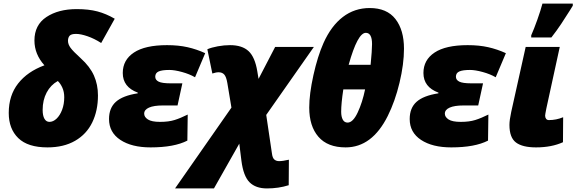

<svg xmlns="http://www.w3.org/2000/svg" viewBox="-20 -816 3230 1076"><path d="M29 -183Q29 -281 81.5 -348Q134 -415 229 -450Q173 -512 173 -589Q173 -676 240 -720.5Q307 -765 410 -765Q477 -765 526 -752Q575 -739 623 -711L547 -575Q508 -600 470 -613Q432 -626 406 -626Q379 -626 370 -615.5Q361 -605 361 -587Q361 -568 375 -548.5Q389 -529 433 -489Q484 -443 506.5 -392.5Q529 -342 529 -281Q529 -196 497 -130Q465 -64 401 -27Q337 10 246 10Q136 10 82.5 -42Q29 -94 29 -183ZM340 -271Q340 -301 329.5 -324.5Q319 -348 304 -362Q264 -340 241.5 -297.5Q219 -255 219 -200Q219 -168 229 -150.5Q239 -133 257 -133Q278 -133 297 -151Q316 -169 328 -200.5Q340 -232 340 -271Z M591 -149Q591 -211 629.5 -245.5Q668 -280 752 -293V-297Q668 -328 668 -407Q668 -480 730.5 -521.5Q793 -563 916 -563Q980 -563 1031 -551.5Q1082 -540 1130 -518L1073 -383Q1042 -401 1000 -412.5Q958 -424 929 -424Q888 -424 869 -415.5Q850 -407 850 -386Q850 -368 869 -358.5Q888 -349 935 -349H1002L975 -225H893Q842 -225 815 -213Q788 -201 788 -179Q788 -160 809 -146.5Q830 -133 877 -133Q925 -133 958.5 -143.5Q992 -154 1032 -174L1030 -28Q956 10 824 10Q718 10 654.5 -32Q591 -74 591 -149Z M1277 -213 1254 -351Q1248 -386 1236.5 -398.5Q1225 -411 1205 -411Q1196 -411 1188 -409Q1180 -407 1170 -404L1142 -540Q1165 -550 1200.5 -556.5Q1236 -563 1269 -563Q1337 -563 1373 -529.5Q1409 -496 1422 -416L1429 -374L1522 -553H1739L1472 -172L1504 44Q1507 69 1517.5 78Q1528 87 1544 87Q1565 87 1599 79L1598 222Q1541 240 1476 240Q1413 240 1378.5 205.5Q1344 171 1333 85L1321 -11L1179 240H961Z M1713 -213Q1713 -289 1736.5 -395Q1760 -501 1793 -575Q1836 -671 1901.5 -721Q1967 -771 2052 -771Q2148 -771 2196 -709.5Q2244 -648 2244 -543Q2244 -457 2219 -352.5Q2194 -248 2153 -166Q2065 10 1917 10Q1816 10 1764.5 -49.5Q1713 -109 1713 -213ZM2057 -453Q2065 -535 2065 -569Q2065 -632 2030 -632Q1984 -632 1934 -453ZM2026 -315H1904Q1892 -236 1892 -190Q1892 -162 1901 -145.5Q1910 -129 1928 -129Q1958 -129 1984.5 -185.5Q2011 -242 2026 -315Z M2276 -149Q2276 -211 2314.5 -245.5Q2353 -280 2437 -293V-297Q2353 -328 2353 -407Q2353 -480 2415.5 -521.5Q2478 -563 2601 -563Q2665 -563 2716 -551.5Q2767 -540 2815 -518L2758 -383Q2727 -401 2685 -412.5Q2643 -424 2614 -424Q2573 -424 2554 -415.5Q2535 -407 2535 -386Q2535 -368 2554 -358.5Q2573 -349 2620 -349H2687L2660 -225H2578Q2527 -225 2500 -213Q2473 -201 2473 -179Q2473 -160 2494 -146.5Q2515 -133 2562 -133Q2610 -133 2643.5 -143.5Q2677 -154 2717 -174L2715 -28Q2641 10 2509 10Q2403 10 2339.5 -32Q2276 -74 2276 -149Z M2835 -116Q2835 -143 2845 -189L2926 -553H3117L3042 -209Q3035 -174 3035 -168Q3035 -157 3040.5 -150Q3046 -143 3056 -143Q3097 -143 3136 -159L3135 -19Q3071 10 2984 10Q2908 10 2871.5 -17.5Q2835 -45 2835 -116ZM2957 -618Q2973 -654 2991.5 -706Q3010 -758 3020 -796H3190V-784L3174 -758Q3151 -721 3125 -682Q3099 -643 3070 -606H2957Z"/></svg>

Font: Noto Sans Display Black
Style: Italic
Weight: 900
Italic angle: -12°
Designer: Monotype Design team
Foundry: Monotype Imaging Inc.
Version: Version 1.000